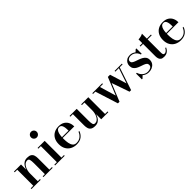

<svg xmlns="http://www.w3.org/2000/svg" viewBox="315 -2159 3569 3569"><g transform="rotate(-45 2100.0 -374.0)"><path d="M214.5 -460V-323.5Q225 -361 245.5 -394.2Q266 -427.5 299.2 -448.5Q332.5 -469.5 380.5 -469.5Q437.5 -469.5 467.5 -450.2Q497.5 -431 508.5 -397Q519.5 -363 519.5 -319.5V-19.5H586.5V0H343.5V-19.5H401V-306Q401 -369 391.8 -401Q382.5 -433 347.5 -433Q314 -433 289.2 -413.2Q264.5 -393.5 247.8 -362Q231 -330.5 222.8 -294Q214.5 -257.5 214.5 -224V-19.5H271.5V0H29V-19.5H96V-440.5H29V-460Z M776 -608Q744.5 -608 722.8 -630Q701 -652 701 -683.5Q701 -715 722.8 -736.8Q744.5 -758.5 776 -758.5Q807.5 -758.5 829.2 -736.8Q851 -715 851 -683.5Q851 -652 829.2 -630Q807.5 -608 776 -608ZM836 -460V-19.5H902.5V0H649.5V-19.5H716V-440.5H649.5V-460Z M1212.5 10Q1145.5 10 1092 -18Q1038.5 -46 1007.5 -99.8Q976.5 -153.5 976.5 -230Q976.5 -306.5 1006 -360Q1035.5 -413.5 1087.8 -441.5Q1140 -469.5 1207.5 -469.5Q1280.5 -469.5 1326.5 -440.2Q1372.5 -411 1394 -363.2Q1415.5 -315.5 1415.5 -261H1110.5Q1110 -249 1110 -236Q1110 -174.5 1119.8 -123.8Q1129.5 -73 1155.2 -43Q1181 -13 1229 -13Q1294 -13 1337.2 -47.2Q1380.5 -81.5 1399.5 -134.5H1421Q1401.5 -72.5 1350.2 -31.2Q1299 10 1212.5 10ZM1207.5 -450.5Q1173.5 -450.5 1153.2 -427.8Q1133 -405 1123.2 -366.5Q1113.5 -328 1111 -281H1284Q1283.5 -308.5 1281.5 -338.2Q1279.5 -368 1272 -393.5Q1264.5 -419 1249.2 -434.8Q1234 -450.5 1207.5 -450.5Z M1698 10Q1640.5 10 1610.2 -9.8Q1580 -29.5 1568.8 -63.5Q1557.5 -97.5 1557.5 -141V-440.5H1490.5V-460H1677.5V-154Q1677.5 -91 1686.8 -59Q1696 -27 1731 -27Q1764.5 -27 1789.2 -46.8Q1814 -66.5 1830.2 -98Q1846.5 -129.5 1854.5 -166Q1862.5 -202.5 1862.5 -236V-440.5H1795.5V-460H1982.5V-19.5H2049V0H1862.5V-135Q1852 -98 1832 -64.8Q1812 -31.5 1779.2 -10.8Q1746.5 10 1698 10Z M2865 -460V-440.5H2789L2638.5 10H2597.5L2476 -339.5L2333.5 10H2291.5L2149 -440.5H2088V-460H2348.5V-440.5H2270L2365 -121.5L2506.5 -469.5H2564.5L2666.5 -140L2767 -440.5H2674V-460Z M2921.5 10V-143H2941.5Q2958 -84.5 3002 -47.8Q3046 -11 3104 -11Q3147 -11 3178.2 -29.5Q3209.5 -48 3209.5 -85.5Q3209.5 -113.5 3189.5 -130.2Q3169.5 -147 3138.2 -158.5Q3107 -170 3071.8 -181.8Q3036.5 -193.5 3005.2 -211Q2974 -228.5 2954 -257Q2934 -285.5 2934 -332Q2934 -368.5 2951 -399.8Q2968 -431 3000.8 -450Q3033.5 -469 3081 -469Q3114.5 -469 3143 -458Q3171.5 -447 3193 -428.5L3238.5 -469.5H3256V-330H3236Q3227.5 -360 3206.8 -387.2Q3186 -414.5 3154.5 -431.5Q3123 -448.5 3081.5 -448.5Q3047 -448.5 3022.5 -431.2Q2998 -414 2998 -385Q2998 -359.5 3018.5 -343.5Q3039 -327.5 3071.8 -315.8Q3104.5 -304 3141 -291.5Q3177.5 -279 3210 -261Q3242.5 -243 3263 -214.8Q3283.5 -186.5 3283.5 -142.5Q3283.5 -93.5 3259.5 -59.5Q3235.5 -25.5 3196.2 -7.8Q3157 10 3111 10Q3074.5 10 3042.8 -2.2Q3011 -14.5 2986 -36L2938.5 10Z M3513.5 7Q3468 7 3444.2 -10Q3420.5 -27 3411.8 -54.8Q3403 -82.5 3403 -114.5V-440.5H3334.5V-460H3403V-560Q3432.5 -560 3466.8 -568.5Q3501 -577 3523 -590V-460H3630V-440.5H3523V-95.5Q3523 -58 3531.8 -43.8Q3540.5 -29.5 3562 -29.5Q3584.5 -29.5 3606.5 -49Q3628.5 -68.5 3642.5 -98.5L3659.5 -89Q3640 -46.5 3604.8 -19.8Q3569.5 7 3513.5 7Z M3951 10Q3884 10 3830.5 -18Q3777 -46 3746 -99.8Q3715 -153.5 3715 -230Q3715 -306.5 3744.5 -360Q3774 -413.5 3826.2 -441.5Q3878.5 -469.5 3946 -469.5Q4019 -469.5 4065 -440.2Q4111 -411 4132.5 -363.2Q4154 -315.5 4154 -261H3849Q3848.5 -249 3848.5 -236Q3848.5 -174.5 3858.2 -123.8Q3868 -73 3893.8 -43Q3919.5 -13 3967.5 -13Q4032.5 -13 4075.8 -47.2Q4119 -81.5 4138 -134.5H4159.5Q4140 -72.5 4088.8 -31.2Q4037.5 10 3951 10ZM3946 -450.5Q3912 -450.5 3891.8 -427.8Q3871.5 -405 3861.8 -366.5Q3852 -328 3849.5 -281H4022.5Q4022 -308.5 4020 -338.2Q4018 -368 4010.5 -393.5Q4003 -419 3987.8 -434.8Q3972.5 -450.5 3946 -450.5Z"/></g></svg>

Font: Bodoni Moda SemiBold
Style: Regular
Weight: 600
Designer: Owen Earl
Foundry: indestructible type
Version: Version 2.005; ttfautohint (v1.8.4.7-5d5b)